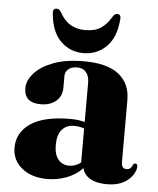

<svg xmlns="http://www.w3.org/2000/svg" viewBox="-51 -719 635 773"><g transform="rotate(5 267.0 -332.0)"><path d="M26.5 -102.5Q26.5 -164 80.2 -200.8Q134 -237.5 241 -237.5Q274 -237.5 299 -230V-389Q299 -416 286 -431.2Q273 -446.5 250 -446.5Q227 -446.5 214.2 -435.2Q201.5 -424 201.5 -407.5V-359.5Q201.5 -326.5 178.2 -306.2Q155 -286 115.5 -286Q49 -286 49 -346Q49 -375.5 74.5 -405Q100 -434.5 150.2 -454Q200.5 -473.5 275.5 -473.5Q370 -473.5 416.2 -436.5Q462.5 -399.5 462.5 -334V-82.5Q462.5 -56 483 -56Q500.5 -56 507.5 -75.5Q511.5 -81.5 516.5 -81.5Q525.5 -81.5 525.5 -69.5Q525.5 -54.5 513.2 -35.5Q501 -16.5 475.5 -2.5Q450 11.5 409.5 11.5Q366 11.5 340.8 -4Q315.5 -19.5 310.5 -45Q285 -17.5 247.2 -3Q209.5 11.5 168 11.5Q105 11.5 65.8 -20.5Q26.5 -52.5 26.5 -102.5ZM191 -128.5Q191 -89 207.8 -69.2Q224.5 -49.5 251 -49.5Q277 -49.5 299 -66.5V-204Q280 -211 258 -211Q226.5 -211 208.8 -189.8Q191 -168.5 191 -128.5ZM269 -599Q307 -599 331.8 -615.2Q356.5 -631.5 375 -664Q382 -675 391 -675Q408 -675 405.5 -654.5Q400 -581 362 -543.5Q324 -506 269 -506Q215 -506 177 -543.5Q139 -581 133 -654.5Q131 -675 147.5 -675Q157 -675 164 -664Q183 -629 208.8 -614Q234.5 -599 269 -599Z"/></g></svg>

Font: Fraunces 72pt S000
Style: Bold
Weight: 700
Version: Version 1.000; ttfautohint (v1.8.3)